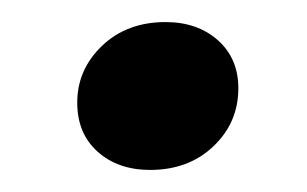

<svg xmlns="http://www.w3.org/2000/svg" viewBox="-20 -330 278 174"><path d="M116 -176Q87 -176 68.5 -192.5Q50 -209 50 -237Q50 -267 72.5 -288.5Q95 -310 130 -310Q159 -310 177.5 -293.5Q196 -277 196 -250Q196 -219 173.5 -197.5Q151 -176 116 -176Z"/></svg>

Font: Rasa
Style: Italic
Weight: 400
Italic angle: -7.10001°
Designer: Anna Giedrys (Yrsa+Rasa design), David Brezina (Yrsa art-direction, Rasa art-direction, design)
Foundry: Rosetta Type Foundry
Version: Version 2.004